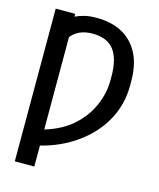

<svg xmlns="http://www.w3.org/2000/svg" viewBox="-135 -832 940 1132"><g transform="rotate(15 335.0 -266.0)"><path d="M242 -730Q271 -737 314 -737Q402 -737 467 -703Q534 -667 569 -600Q606 -532 606 -426V-401Q606 -288 553 -190Q499 -92 404 -24Q308 46 184 77V205H65V-727H184V-710Q212 -723 242 -730ZM354 -112Q422 -174 453 -248Q486 -323 486 -401V-428Q486 -532 445 -587Q403 -641 315 -641Q269 -641 236 -626Q204 -611 184 -585V-21Q289 -53 354 -112Z"/></g></svg>

Font: Sinter Medium
Style: Regular
Weight: 500
Foundry: Adobe & rsms
Version: Version 1.000